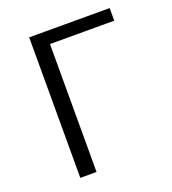

<svg xmlns="http://www.w3.org/2000/svg" viewBox="-123 -752 759 845"><g transform="rotate(-20 257.0 -329.0)"><path d="M109 0V-658H185V0ZM144 -599V-658H486V-599Z"/></g></svg>

Font: Ysabeau Office
Style: Regular
Weight: 400
Designer: Christian Thalmann (Catharsis Fonts)
Version: Version 2.001;gftools[0.9.30]; featfreeze: tnum,lnum,ss02